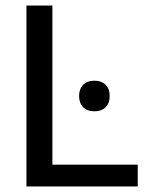

<svg xmlns="http://www.w3.org/2000/svg" viewBox="-20 -670 540 690"><path d="M475 0V-78.3H168.3V-650H75V0ZM319.2 -270C354.2 -270 374.2 -291.7 374.2 -325C374.2 -358.3 354.2 -380 319.2 -380C284.2 -380 264.2 -358.3 264.2 -325C264.2 -291.7 284.2 -270 319.2 -270Z"/></svg>

Font: Familjen Grotesk
Style: Regular
Weight: 400
Designer: Anders Wikstroem, Jonas Baeckman, Matilda Gysing, Kristian Moeller
Foundry: Familjen STHLM AB
Version: Version 2.000